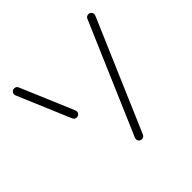

<svg xmlns="http://www.w3.org/2000/svg" viewBox="-136 -653 788 788"><g transform="rotate(-45 257.5 -259.5)"><path d="M157.4 -269.6Q157.4 -262.2 152.2 -257.2Q147 -252.2 139.6 -252.2Q134.4 -252.2 130 -255Q125.6 -257.8 123.7 -262.6L25.9 -493.7Q24.4 -498.1 24.4 -501.1Q24.4 -508.5 29.6 -513.5Q34.8 -518.5 42.2 -518.5Q47.4 -518.5 51.9 -515.7Q56.3 -513 58.1 -508.1L155.9 -277Q157.4 -272.6 157.4 -269.6ZM265.6 0Q258.1 0 253 -5.2Q247.8 -10.4 247.8 -17.4Q247.8 -20 249.3 -24.4L456.7 -508.1Q458.5 -513 463 -515.7Q467.4 -518.5 472.6 -518.5Q480 -518.5 485.2 -513.3Q490.4 -508.1 490.4 -501.1Q490.4 -498.5 488.9 -494.1L281.5 -10.4Q279.6 -5.6 275.2 -2.8Q270.7 0 265.6 0Z"/></g></svg>

Font: 26F Galaxy Sans Light
Style: Regular
Weight: 300
Designer: C₂₉H₂₅N₃O₅
Version: Version 1.100